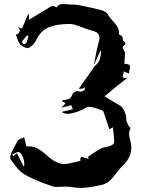

<svg xmlns="http://www.w3.org/2000/svg" viewBox="-20 -883 705 948"><path d="M378.9 44.9Q355 44.9 330.6 40Q320.8 38.6 310.5 38.6L281.2 39.1Q274.4 39.1 268.1 39.6L259.8 40Q247.6 40 236.3 36.1Q225.1 32.2 213.4 27.8Q153.3 7.8 100.6 -22Q80.1 -35.2 64.5 -54Q48.8 -72.8 35.2 -92.8L32.7 -96.2Q30.3 -100.1 30.3 -105.5Q30.3 -109.4 32.7 -117.7Q39.1 -139.2 59.1 -172.9L70.3 -192.4L99.1 -205.6L110.8 -160.2L120.6 -160.6Q147 -160.6 168.2 -148.4Q189.5 -136.2 210 -117.2Q257.3 -73.2 295.9 -73.2Q315.9 -73.2 344.2 -81.1L377 -88.9L376.5 -96.2Q376.5 -107.9 384.3 -107.9Q389.2 -107.9 398.9 -103.8Q408.7 -99.6 417 -99.6H418.5L414.6 -108.9L434.1 -122.1Q456.1 -137.7 479.5 -150.4Q491.7 -155.8 505.9 -157.7Q528.8 -162.1 538.6 -170.9Q543.9 -175.8 543.9 -180.7Q543.5 -206.5 539.6 -233.4L537.1 -254.9L520 -244.1Q502.9 -294.4 489.7 -335Q454.6 -349.6 439.5 -353Q428.7 -355.5 419.4 -355.5Q411.6 -355.5 406.2 -352.5Q365.2 -326.7 317.4 -320.8H313.5Q298.8 -320.8 284.2 -330.6L339.4 -343.8L332 -363.8Q324.2 -361.3 283.7 -351.1L304.2 -374L284.7 -383.8L289.6 -388.7Q304.7 -388.7 318.4 -394Q329.6 -397.9 335.9 -413.6Q338.9 -422.4 349.1 -429.2Q355 -433.1 362.3 -433.1Q368.2 -433.1 375.5 -430.7L378.4 -430.2Q381.8 -430.2 387.2 -432.6Q398.9 -438 398.9 -441.9L398.4 -452.1Q393.1 -446.8 389.2 -445.8Q380.9 -444.3 368.7 -444.3L448.2 -557.1Q467.8 -572.8 473.6 -592.8Q478.5 -608.9 478.5 -626.5L478 -635.7Q464.4 -607.4 451.2 -578.6L443.4 -563L450.2 -596.7Q457 -635.3 466.8 -672.9Q471.2 -686.5 471.2 -696.3Q471.2 -706.1 465.3 -715.8Q459.5 -725.6 430.2 -732.9Q407.7 -739.3 385.7 -748Q365.7 -755.9 344.7 -762.2Q333 -764.6 320.8 -764.6Q260.3 -764.6 220.2 -748Q183.1 -732.4 161.6 -690.9Q153.8 -673.3 140.1 -659.4Q126.5 -645.5 115.2 -645.5H112.8Q91.3 -650.4 77.1 -667Q68.4 -680.2 64 -696.8L58.6 -711.4Q78.1 -720.2 78.1 -731.9Q78.1 -739.3 68.4 -749.5L88.9 -742.2L118.2 -812Q120.6 -812 122.6 -811.5Q123 -805.2 123 -785.2L149.4 -801.3Q179.2 -820.3 209 -836.9Q213.4 -839.4 218.3 -842.8Q231.9 -853 241.7 -853Q249.5 -853 258.8 -846.2Q268.6 -860.4 281.7 -862.3Q287.6 -863.3 293.5 -863.3Q301.3 -863.3 309.6 -862.1Q317.9 -860.8 326.7 -860.8H331.5Q351.6 -860.8 370.6 -857.4Q443.8 -842.8 471.2 -835.4Q503.9 -828.1 513.2 -811Q522.5 -793.9 537.6 -778.8Q567.4 -749 567.4 -723.6L566.9 -715.3Q566.9 -713.4 573.7 -710Q586.4 -703.1 586.4 -691.4L585.9 -685.5Q599.1 -672.9 599.1 -668Q599.1 -663.1 587.4 -652.8Q585 -650.4 585 -649.4Q585 -647.9 586.4 -644.8Q587.9 -641.6 591.3 -635.7Q594.7 -629.9 597.7 -624L595.7 -592.3L593.8 -567.9Q622.1 -567.9 622.1 -554.2Q622.1 -546.4 619.9 -538.6Q617.7 -530.8 617.7 -523.9V-520L589.8 -530.3L590.3 -526.9Q590.3 -521.5 588.1 -515.4Q585.9 -509.3 585.9 -504.9Q585.9 -498 597.2 -498Q602.5 -498 610.8 -500Q548.8 -452.6 496.6 -407.2Q527.3 -387.7 574.7 -360.4Q587.4 -351.6 596.2 -330.6Q603.5 -312 603.5 -297.9V-293Q603.5 -288.1 605.5 -281.7L615.2 -261.7Q615.7 -259.8 620.6 -254.9Q624.5 -252 624.5 -250Q617.2 -236.3 617.2 -223.1Q617.2 -211.4 622.6 -190.9Q628.4 -173.3 628.4 -155.8Q628.4 -105.5 588.9 -68.4Q569.8 -49.8 554.2 -27.8Q540.5 -9.8 524.9 6.8Q505.9 24.9 479.5 30.8L475.6 31.2Q413.6 44.9 378.9 44.9ZM97.2 -665.5 101.6 -666Q108.9 -667.5 109.9 -670.4Q116.7 -687.5 120.1 -705.1L113.3 -708.5Q88.9 -680.2 88.9 -675.8Q88.9 -673.3 92.3 -668.5Q94.2 -665.5 97.2 -665.5ZM96.7 -59.6Q100.1 -66.4 100.1 -75.7Q100.1 -80.6 97.9 -91.8Q95.7 -103 88.1 -116.9Q80.6 -130.9 73.2 -132.3Q62 -132.3 49.8 -124.5Q44.4 -121.6 39.6 -119.6L44.9 -112.3Q54.7 -119.1 64 -126.5Z"/></svg>

Font: Unutterable
Style: Regular
Weight: 400
Designer: GGBotNet
Foundry: f0n7.com
Version: 1.00